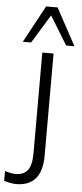

<svg xmlns="http://www.w3.org/2000/svg" viewBox="-117 -785 442 1037"><g transform="rotate(5 103.5 -266.0)"><path d="M0 0ZM11 219Q-1 219 -21 215.5Q-41 212 -54 207V154Q-42 158 -25.5 161.5Q-9 165 4 165Q49 165 70 136.5Q91 108 91 45V-501H152V53Q152 219 11 219ZM-19 -550 90 -751H152L261 -550H216L121 -705L26 -550Z"/></g></svg>

Font: Winston Light
Style: Regular
Weight: 300
Designer: Original fonts by Vernon Adams / Changes by Cristiano Sobral
Foundry: Original fonts by Vernon Adams / Changes by Cristiano Sobral
Version: Version 2.503;July 17, 2020;FontCreator 13.0.0.2655 64-bit